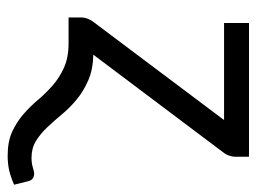

<svg xmlns="http://www.w3.org/2000/svg" viewBox="-110 -436 718 539"><g transform="rotate(90 249.5 -167.0)"><path d="M499 153Q477 162.5 458.5 166.8Q440 171 417.5 171Q377.5 171 350 158.2Q322.5 145.5 300.8 126.5Q279 107.5 260.5 85.5Q242 63.5 220.2 44.5Q198.5 25.5 170.2 12.8Q142 0 101.5 0H29.5V-37Q29.5 -43.5 32.5 -52.2Q35.5 -61 41.5 -69L317.5 -436.5H45V-506.5H420.5V-468.5Q420.5 -459 417.2 -450Q414 -441 408.5 -434.5L134 -69.5Q176 -68.5 206.2 -55.2Q236.5 -42 259.8 -22.8Q283 -3.5 301.5 18.8Q320 41 338 60Q356 79 376.2 91.5Q396.5 104 423 104Q439.5 104 451 100.2Q462.5 96.5 469 96.5Q474.5 96.5 480.5 99.8Q486.5 103 489.5 114.5Z"/></g></svg>

Font: Lato 2
Style: Regular
Weight: 400
Designer: Lukasz Dziedzic with Adam Twardoch and Botio Nikoltchev
Foundry: tyPoland Lukasz Dziedzic
Version: Version 2.015; 2015-08-06; http://www.latofonts.com/